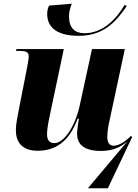

<svg xmlns="http://www.w3.org/2000/svg" viewBox="-20 -799 741 1029"><path d="M403 -607C547 -607 612 -699 659 -766L648 -773C606 -701 534 -621 433 -621C380 -621 350 -650 350 -710C350 -733 355 -757 365 -779L243 -769C236 -755 233 -740 233 -724C233 -664 270 -607 403 -607ZM663 -42 451 210H558L688 -64L682 -71C657 -45 619 -18 590 -18C567 -18 555 -34 555 -65C555 -86 559 -119 566 -148L649 -536H473L406 -228C384 -129 326 -32 271 -32C245 -32 232 -49 232 -80C232 -104 239 -144 247 -181L322 -536H68L66 -526H87C125 -526 134 -517 134 -495C134 -484 130 -466 125 -436L81 -212C75 -178 65 -135 65 -102C65 -43 93 9 182 9C279 9 352 -42 396 -163H403C400 -151 393 -96 393 -83C393 -33 421 10 521 10C590 10 632 -15 663 -42Z"/></svg>

Font: Noto Serif Display ExtraBold
Style: Italic
Weight: 800
Italic angle: -12°
Designer: Monotype Design Team
Foundry: Monotype Imaging Inc.
Version: Version 2.009